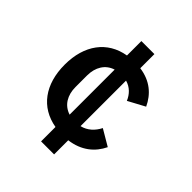

<svg xmlns="http://www.w3.org/2000/svg" viewBox="-203 -761 1007 1007"><g transform="rotate(45 300.0 -258.0)"><path d="M361.9 114V9.2C448.5 -2.1 503.9 -48.7 534.1 -111.9L445 -164.4C426.5 -127.8 397 -98.7 355.1 -88.8V-426.5C393.5 -415.8 419 -388.5 433.2 -354.4L526.3 -404.5C496.8 -467.7 445 -513.8 361.9 -525.2V-630H265.3V-523.1C141.3 -502.1 68.2 -403.8 68.2 -258.2C68.2 -112.6 140.3 -14.2 265.3 7.1V114ZM191.4 -215.2V-300.8C191.4 -361.9 219.8 -408.7 272 -425.1V-90.9C218.8 -108 191.4 -154.8 191.4 -215.2Z"/></g></svg>

Font: Margiela Mono SemiBold
Style: Regular
Weight: 600
Designer: Mike Abbink, Paul van der Laan, Pieter van Rosmalen
Foundry: Bold Monday
Version: Version 2.003 2021